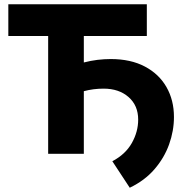

<svg xmlns="http://www.w3.org/2000/svg" viewBox="-20 -720 862 899"><path d="M205.5 0V-551.5H19V-700H667.5V-551.5H372.5V-427.5Q405 -436 436.8 -439.8Q468.5 -443.5 498.5 -443.5Q592 -443.5 658.2 -408.5Q724.5 -373.5 759.5 -312.2Q794.5 -251 794.5 -172Q794.5 -107.5 771.8 -44Q749 19.5 703.2 72.5Q657.5 125.5 587.5 159L506 35Q567.5 2.5 597.2 -50.2Q627 -103 627 -160Q627 -226 582 -265.5Q537 -305 465 -305Q417 -305 372.5 -293V0Z"/></svg>

Font: Geologica
Style: Bold
Weight: 700
Designer: Sindre Bremnes, Frode Helland
Foundry: Monokrom Skriftforlag AS
Version: Version 1.010; ttfautohint (v1.8.4.7-5d5b);gftools[0.9.28]